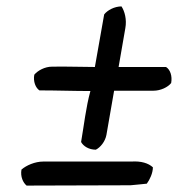

<svg xmlns="http://www.w3.org/2000/svg" viewBox="-20 -561 555 599"><path d="M87 -328C83 -307 91 -287 103 -279C157 -279 210 -277 262 -277C248 -226 242 -170 233 -118C240 -105 257 -94 279 -94C293 -101 308 -119 312 -140L336 -278H459C481 -278 504 -289 514 -302C518 -324 511 -344 498 -352H350L371 -473C376 -500 369 -526 359 -541C337 -541 315 -529 305 -516L276 -352C231 -352 187 -354 142 -353C120 -353 98 -341 87 -328ZM47 -32C43 -10 52 9 63 18C171 18 281 17 387 17C405 15 423 14 438 12C447 0 457 -21 457 -39C443 -52 420 -59 390 -57H115C89 -57 62 -45 47 -32Z"/></svg>

Font: Snowfall
Style: Obl
Weight: 400
Designer: Jasper
Foundry: Cannot Into Space Fonts
Version: Version 0.9